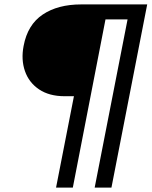

<svg xmlns="http://www.w3.org/2000/svg" viewBox="-20 -720 688 870"><path d="M234 130 315 -284H273Q203 -284 157 -315Q111 -346 93 -398Q75 -450 87 -512Q105 -608 173.5 -654Q242 -700 348 -700H647L485 130H409L558 -632H458L310 130Z"/></svg>

Font: REM
Style: Italic
Weight: 400
Italic angle: -11°
Designer: Octavio Pardo
Foundry: Ashler Design
Version: Version 1.005;gftools[0.9.28]